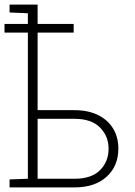

<svg xmlns="http://www.w3.org/2000/svg" viewBox="-24 -815 585 835"><path d="M17.6 0V-34.7L97.2 -37.6V-673.3H-4.4V-710.9H97.2V-757.3L17.6 -760.7V-794.9H139.6V-710.9H296.4V-673.3H139.6V-335.9H299.8Q359.4 -335.9 402.3 -314.7Q445.3 -293.5 468 -255.9Q490.7 -218.3 490.7 -168.5Q490.7 -93.3 439.9 -46.6Q389.2 0 299.8 0ZM139.6 -37.6H299.8Q374 -37.6 411.1 -75Q448.2 -112.3 448.2 -168.5Q448.2 -222.7 410.9 -260.5Q373.5 -298.3 299.8 -298.3H139.6Z"/></svg>

Font: Roboto Slab ExtraLight
Style: Regular
Weight: 250
Designer: Google
Version: Version 2.000; ttfautohint (v1.8.1.43-b0c9)